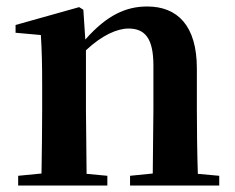

<svg xmlns="http://www.w3.org/2000/svg" viewBox="-20 -572 725 592"><path d="M450 0H656V-30L590 -36C588 -93 587 -177 587 -235V-361C587 -493 527 -552 434 -552C369 -552 310 -526 243 -450L237 -542L224 -550L28 -495V-471L106 -464C109 -415 110 -376 110 -310V-235C110 -180 109 -94 108 -37L36 -30V0H311V-30L247 -36L245 -235V-417C295 -464 342 -484 376 -484C427 -484 453 -454 453 -370V-235L451 -37L381 -30V0Z"/></svg>

Font: Noto Serif CJK TC
Style: Bold
Weight: 700
Designer: Ryoko NISHIZUKA 西塚涼子 (kana & ideographs); Frank Grießhammer (Latin, Greek & Cyrillic); Wenlong ZHANG 张文龙 (bopomofo); San
Foundry: Adobe
Version: Version 2.001;hotconv 1.1.0;makeotfexe 2.6.0